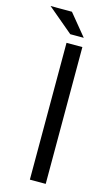

<svg xmlns="http://www.w3.org/2000/svg" viewBox="-180 -766 442 805"><g transform="rotate(15 41.0 -363.0)"><path d="M107.9 0H39.1V-593.8H107.9ZM27.3 -725.6 103.5 -632.8H44.9L-65.4 -725.6Z"/></g></svg>

Font: Meera
Style: Regular
Weight: 400
Designer: Hussain KH and Suresh P for Swathanthra Malayalam Computing (SMC)
Version: 7.0.0+20160512